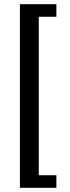

<svg xmlns="http://www.w3.org/2000/svg" viewBox="-20 -770 334 916"><path d="M249 126H75V-750H249V-690H165V66H249Z"/></svg>

Font: Baumans
Style: Regular
Weight: 400
Designer: Henadij Zarechnjuk
Foundry: Cyreal (www.cyreal.org)
Version: Version 001.002